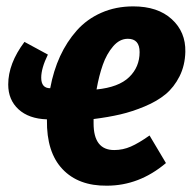

<svg xmlns="http://www.w3.org/2000/svg" viewBox="-20 -568 606 605"><path d="M399.9 -547.9Q477.1 -547.9 521.2 -507.6Q565.4 -467.3 564 -404.8Q563 -361.8 545.7 -327.4Q528.3 -293 501.7 -271Q475.1 -249 436 -232.7Q397 -216.3 359.1 -207.5Q321.3 -198.7 274.9 -192.9V-179.2Q274.9 -95.2 339.8 -95.2Q367.2 -95.2 392.3 -106.2Q417.5 -117.2 451.2 -141.1L502.9 -54.2Q418.5 17.1 316.9 17.1Q227.1 18.1 176.8 -35.2Q126.5 -88.4 127.9 -189.9V-191.9Q70.8 -193.8 38.3 -223.6Q5.9 -253.4 5.9 -301.8Q5.9 -367.7 57.1 -436L130.9 -396Q109.9 -353 109.9 -323.2Q109.9 -290 138.2 -290Q148.4 -345.2 169.4 -390.9Q190.4 -436.5 222.2 -472.2Q253.9 -507.8 299.3 -527.8Q344.7 -547.9 399.9 -547.9ZM284.2 -286.1Q354 -293 387 -325Q419.9 -356.9 419.9 -403.8Q419.9 -445.8 382.8 -445.8Q356.9 -445.8 336.4 -421.9Q315.9 -397.9 304 -364Q292 -330.1 284.2 -286.1Z"/></svg>

Font: Fira Sans Compressed
Style: Bold Italic
Weight: 700
Width: 3
Italic angle: -8°
Designer: Carrois Corporate & Edenspiekermann AG
Foundry: Carrois Corporate GbR & Edenspiekermann AG
Version: Version 4.203;PS 004.203;hotconv 1.0.88;makeotf.lib2.5.64775